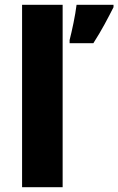

<svg xmlns="http://www.w3.org/2000/svg" viewBox="-20 -831 493 800"><path d="M241 -51V-811H72V-51ZM453 -801V-811H299C294 -768 280 -703 270 -664V-651H369C405 -707 429 -754 453 -801Z"/></svg>

Font: Noto Sans Tamil UI ExtraBold
Style: Regular
Weight: 800
Designer: Jelle Bosma - Monotype Design Team
Foundry: Monotype Imaging Inc.
Version: Version 2.004